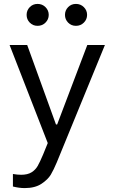

<svg xmlns="http://www.w3.org/2000/svg" viewBox="-20 -757 577 981"><path d="M106 204Q78 204 46 196V132Q70 136 88 136Q121 136 141 123.5Q161 111 172.5 91Q184 71 200 33L224 -26L29 -527H119L266 -121H272L426 -527H516L270 73Q254 111 239.5 135.5Q225 160 192 182Q159 204 106 204ZM312 -681Q312 -704 328 -720.5Q344 -737 368 -737Q392 -737 408.5 -720.5Q425 -704 425 -681Q425 -658 408.5 -641.5Q392 -625 368 -625Q344 -625 328 -641.5Q312 -658 312 -681ZM116 -681Q116 -704 132 -720.5Q148 -737 172 -737Q196 -737 212.5 -720.5Q229 -704 229 -681Q229 -658 212.5 -641.5Q196 -625 172 -625Q148 -625 132 -641.5Q116 -658 116 -681Z"/></svg>

Font: Be Vietnam
Style: Regular
Weight: 400
Designer: Gabriel Lam
Foundry: TypeRant
Version: Version 4.000